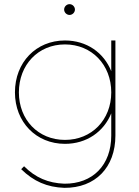

<svg xmlns="http://www.w3.org/2000/svg" viewBox="-20 -712 670 925"><path d="M315 -640C329 -640 341 -652 341 -666C341 -680 329 -692 315 -692C301 -692 289 -680 289 -666C289 -652 301 -640 315 -640ZM516 -517V-369C480 -459 397 -517 293 -517C154 -517 52 -412 52 -267C52 -124 154 -19 293 -19C397 -19 480 -77 516 -166V-59C516 83 427 174 290 173C212 170 151 144 96 89L82 103C142 162 207 190 290 193C439 194 536 95 536 -59V-517ZM293 -38C164 -38 71 -135 71 -267C71 -400 164 -498 293 -498C422 -498 516 -400 516 -267C516 -135 422 -38 293 -38Z"/></svg>

Font: Montserrat Thin
Style: Regular
Weight: 250
Designer: Julieta Ulanovsky
Foundry: Julieta Ulanovsky
Version: Version 4.000